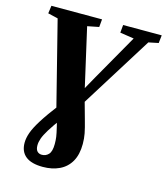

<svg xmlns="http://www.w3.org/2000/svg" viewBox="-133 -844 985 1139"><g transform="rotate(15 359.0 -275.0)"><path d="M237 193.5Q167 193.5 131.8 165.2Q96.5 137 96.5 82.5Q96.5 53.5 108.5 19.8Q120.5 -14 150.8 -62.2Q181 -110.5 235.5 -182L339 -289.5L399.5 -397.5L561.5 -682L476 -695L480.5 -743H717.5L712 -694.5L651.5 -682L335 -175L274.5 -113.5Q233 -58 211.5 -23Q190 12 182 35Q174 58 174 77.5Q174 102.5 184.8 114Q195.5 125.5 213.5 125.5Q238 125.5 254.8 107.5Q271.5 89.5 271.5 43.5Q271.5 20.5 268.8 0.8Q266 -19 257 -56.5L246.5 -100L230.5 -144.5L95 -680.5L33.5 -695L40 -743H351L346.5 -695L276 -681L363 -299L373.5 -260.5L405.5 -145.5Q420.5 -93 426.2 -62.8Q432 -32.5 432 0.5Q432 66 407.5 108.8Q383 151.5 338.8 172.5Q294.5 193.5 237 193.5Z"/></g></svg>

Font: Merriweather 36pt Black
Style: Italic
Weight: 900
Italic angle: -7.8°
Version: Version 2.101